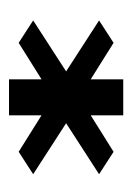

<svg xmlns="http://www.w3.org/2000/svg" viewBox="48 -732 300 437"><g transform="rotate(90 198.5 -513.0)"><path d="M26 -438 77 -405 160 -457V-383H242V-457L325 -405L376 -438L260 -513L376 -588L325 -621L242 -569V-643H160V-569L77 -621L26 -588L142 -513Z"/></g></svg>

Font: Charger Sport
Style: DfBdExt
Weight: 400
Designer: Jasper
Foundry: Cannot Into Space Fonts
Version: Version 1.1